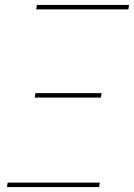

<svg xmlns="http://www.w3.org/2000/svg" viewBox="-20 -755 541 775"><path d="M126 -717 129 -735H501L498 -717ZM387 -361H120L123 -379H390ZM8 0 11 -18H383L380 0Z"/></svg>

Font: Iosevka Term Curly Th Obl
Style: Regular
Weight: 100
Italic angle: -9°
Designer: Belleve Invis
Foundry: Belleve Invis
Version: Version 32.3.0